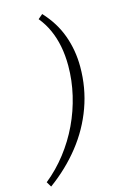

<svg xmlns="http://www.w3.org/2000/svg" viewBox="-223 -775 700 1063"><g transform="rotate(-15 126.5 -244.0)"><path d="M-67.4 223.6 -85 194.3Q-19.5 141.6 32.7 74.2Q85 6.8 121.6 -70.3Q158.2 -147.5 177.7 -231Q197.3 -314.5 197.3 -398.4Q197.3 -459 187 -510.7Q176.8 -562.5 156.7 -606.9Q136.7 -651.4 105.5 -689.5L131.8 -711.9Q198.2 -640.6 229 -555.7Q259.8 -470.7 259.8 -376Q259.8 -254.9 220.2 -145.5Q180.7 -36.1 107.4 56.6Q34.2 149.4 -67.4 223.6Z"/></g></svg>

Font: Crimson Pro ExtraLight
Style: Italic
Weight: 250
Italic angle: -12°
Designer: Jacques Le Bailly
Foundry: Baron von Fonthausen
Version: Version 1.003